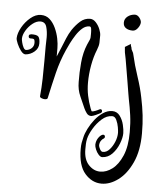

<svg xmlns="http://www.w3.org/2000/svg" viewBox="-66 -481 776 907"><g transform="rotate(5 322.5 -27.5)"><path d="M373 63Q359 63 351 52Q343 41 338 30Q328 6 314 -24.5Q300 -55 300 -92Q299 -136 303.5 -184.5Q308 -233 324 -271Q330 -285 334.5 -294.5Q339 -304 338 -320V-330Q338 -339 336.5 -348.5Q335 -358 328 -358Q310 -358 294.5 -344.5Q279 -331 266 -311Q253 -291 243 -271Q233 -251 227 -237Q203 -183 189 -126Q175 -69 161 -4Q160 3 147 3Q140 3 131.5 -0.5Q123 -4 124 -10Q128 -49 129 -92Q130 -135 130 -178V-247Q130 -256 130.5 -267Q131 -278 131 -289Q131 -316 124.5 -338.5Q118 -361 95 -361Q77 -361 58.5 -346.5Q40 -332 27.5 -311Q15 -290 15 -272Q15 -267 18 -254.5Q21 -242 26.5 -231.5Q32 -221 39 -221Q54 -222 65 -232Q76 -242 76 -258Q76 -269 73 -273.5Q70 -278 56 -277Q46 -277 46 -287Q46 -296 55 -296V-297Q83 -298 91 -289.5Q99 -281 99 -257Q99 -234 80.5 -218Q62 -202 38 -200Q27 -200 16 -214.5Q5 -229 -2.5 -246.5Q-10 -264 -10 -273Q-9 -297 6.5 -324.5Q22 -352 46 -372Q70 -392 95 -392Q120 -392 137 -376.5Q154 -361 165 -337Q176 -313 181 -288Q186 -263 186 -243V-203L205 -248Q214 -270 223 -292Q232 -314 245 -334Q262 -359 282 -376.5Q302 -394 328 -394Q343 -394 355.5 -380.5Q368 -367 375 -349.5Q382 -332 382 -320Q382 -298 381.5 -284.5Q381 -271 373 -251Q359 -217 351.5 -175Q344 -133 344 -93Q344 -61 350 -31.5Q356 -2 367 27Q368 28 370 34Q372 40 374 41Q380 41 390.5 37Q401 33 408 29Q412 27 413 27Q422 27 422 37Q422 42 417 45Q408 50 394.5 56Q381 62 373 63ZM449 377Q404 377 370.5 339Q337 301 337 222Q337 205 339 193.5Q341 182 345 166Q349 148 360.5 125Q372 102 389 80.5Q406 59 427 45Q448 31 470 31Q493 31 506.5 49.5Q520 68 525.5 91.5Q531 115 531 131Q531 152 520 180.5Q509 209 489 230Q469 251 441 252Q433 252 424 242Q415 232 409.5 218.5Q404 205 404 196Q405 178 414 164.5Q423 151 433 147Q435 146 437 146Q446 146 446 156Q446 161 441 164Q436 166 429.5 174.5Q423 183 422 197Q422 204 428.5 216Q435 228 443 227Q460 227 474 211.5Q488 196 497 174Q506 152 506 131Q506 123 503 105Q500 87 492.5 71Q485 55 472 55Q446 55 423 75.5Q400 96 384 123Q368 150 363 171Q360 184 359.5 196Q359 208 359 222Q359 270 383 295.5Q407 321 438 321Q467 321 495 300Q523 279 542 235Q561 191 561 123Q561 79 556 43Q551 7 543 -32Q542 -36 538.5 -58Q535 -80 530 -110Q525 -140 520 -169.5Q515 -199 511.5 -219.5Q508 -240 507 -242Q505 -250 504.5 -258.5Q504 -267 503 -276L531 -293Q531 -292 530.5 -291.5Q530 -291 530 -289Q530 -286 531.5 -282.5Q533 -279 534 -276Q534 -268 539.5 -259.5Q545 -251 546 -243Q557 -194 574.5 -142Q592 -90 601 -44Q610 -1 614.5 38Q619 77 619 124Q619 206 593 262.5Q567 319 528 348Q489 377 449 377ZM533 -356Q513 -356 500.5 -364.5Q488 -373 488 -390Q488 -408 502.5 -419.5Q517 -431 537 -432Q549 -432 558 -421Q567 -410 568 -399Q568 -385 557 -370.5Q546 -356 533 -356Z"/></g></svg>

Font: Ruge Boogie
Style: Regular
Weight: 400
Designer: Robert E. Leuschke
Foundry: Robert E. Leuschke
Version: Version 1.010; ttfautohint (v1.8.3)